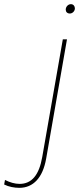

<svg xmlns="http://www.w3.org/2000/svg" viewBox="-104 -709 380 923"><path d="M-11 194C56 194 102 145 118 53L218 -520H198L99 46C84 132 49 175 -10 175C-32 175 -57 168 -80 156L-84 178C-62 189 -35 194 -11 194ZM232 -644C244 -644 256 -655 256 -669C256 -679 249 -689 237 -689C223 -689 212 -676 212 -663C212 -652 219 -644 232 -644Z"/></svg>

Font: Fixel Display Thin
Style: Italic
Weight: 100
Italic angle: -10°
Designer: AlfaBravo + MacPaw
Foundry: Kyrylo Tkachov, Marchela Mozhyna, Serhii Makarenko, Maria Weinstein, Zakhar Kryvoshyya
Version: Version 1.210;Glyphs 3.2 (3217)